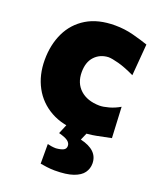

<svg xmlns="http://www.w3.org/2000/svg" viewBox="-154 -684 858 1035"><g transform="rotate(20 275.0 -166.5)"><path d="M338.9 13.2Q241.7 13.2 173.1 -25.1Q104.5 -63.5 68.1 -131.1Q31.7 -198.7 31.7 -285.6Q31.7 -373 64.7 -441.9Q97.7 -510.7 163.1 -550.3Q228.5 -589.8 325.7 -589.8Q380.4 -589.8 431.4 -576.4Q482.4 -563 518.6 -550.3L503.9 -369.1Q449.7 -395 409.9 -405.8Q370.1 -416.5 350.1 -416.5Q302.2 -414.1 272 -381.8Q241.7 -349.6 241.7 -291.5Q241.7 -229 282 -192.1Q322.3 -155.3 392.6 -154.3Q414.6 -154.3 446.3 -163.1Q478 -171.9 507.8 -189.5L516.6 -12.7Q482.4 -5.4 434.8 3.9Q387.2 13.2 338.9 13.2ZM285.2 256.8Q265.1 256.8 240.5 253.7Q215.8 250.5 202.6 248V135.3Q210.4 137.7 224.4 139.9Q238.3 142.1 251.5 142.1Q279.8 139.6 293.7 132.3Q307.6 125 307.6 108.4Q307.6 92.8 293.2 81.1Q278.8 69.3 239.7 59.1L279.3 -35.6H384.3V0L361.8 51.8Q464.8 75.7 464.8 152.3Q464.8 181.6 448 205.3Q431.2 229 391.8 242.9Q352.5 256.8 285.2 256.8Z"/></g></svg>

Font: Pinar DS4-ExtraBold
Style: Regular
Weight: 800
Designer: Amin Abedi
Version: Version 2.000